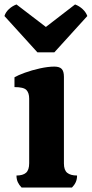

<svg xmlns="http://www.w3.org/2000/svg" viewBox="-50 -842 412 862"><path d="M47 0Q36 -11 30 -24Q24 -37 24 -54Q53 -54 67 -66.5Q81 -79 81 -109V-399Q81 -425 68.5 -438Q56 -451 15 -451V-495Q30 -504 61.5 -515.5Q93 -527 129.5 -535Q166 -543 194 -543Q217 -543 227 -532.5Q237 -522 237 -497V-108Q237 -78 252 -66Q267 -54 296 -54Q296 -37 290 -24Q284 -11 273 0ZM118 -607 -30 -770Q-25 -787 -10 -801Q5 -815 24 -822L156 -721L287 -822Q306 -815 321 -801Q336 -787 342 -770L194 -607Z"/></svg>

Font: Calistoga
Style: Regular
Weight: 400
Designer: Yvonne Schuttler, Eben Sorkin
Foundry: www.sorkintype.com
Version: Version 1.010; ttfautohint (v1.8.4.7-5d5b)